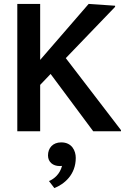

<svg xmlns="http://www.w3.org/2000/svg" viewBox="-20 -670 638 980"><path d="M296.7 176.7C285.8 218.3 256.7 243.3 230 254.2L257.5 290C307.5 270 366.7 222.5 366.7 135.8C366.7 100 347.5 56.7 292.5 56.7C249.2 56.7 225 85.8 225 123.3C225 157.5 250.8 177.5 284.2 177.5C288.3 177.5 292.5 177.5 296.7 176.7ZM68.3 0H185V-236.7L238.3 -292.5L455.8 0H597.5V-5.8L315.8 -373.3L567.5 -635V-640.8L432.5 -650L185 -364.2V-650H68.3Z"/></svg>

Font: Boon SemiBold
Style: Regular
Weight: 600
Designer: Sungsit Sawaiwan
Foundry: FontUni
Version: Version 2.0